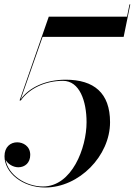

<svg xmlns="http://www.w3.org/2000/svg" viewBox="-20 -824 600 854"><path d="M469.5 -280.5C469.5 -410.5 398 -469.5 272 -469.5C183.5 -469.5 109.5 -435.5 72 -382L169.5 -660H530L559.5 -804.5H556L545 -750H197L67 -377H72.5C109 -430 181 -464.5 260 -464.5C334 -464.5 365 -374.5 365 -280.5C365 -166 300 5.5 171 5.5C94 5.5 16 -46.5 5 -113C14.5 -95 38 -80 61.5 -80C91 -80 114.5 -100 114.5 -135C114.5 -175 81.5 -191 56.5 -191C26 -191 0 -170 0 -129C0 -56.5 79 10 181 10C332 10 469.5 -130.5 469.5 -280.5Z"/></svg>

Font: Bodoni* 48pt
Style: Italic
Weight: 400
Italic angle: -13°
Version: Version 2.3